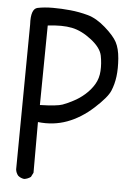

<svg xmlns="http://www.w3.org/2000/svg" viewBox="-54 -804 608 852"><g transform="rotate(5 250.0 -378.0)"><path d="M85.9 5.9Q70.3 3.9 58.6 -5.9Q48.8 -17.6 46.9 -33.2L52.7 -679.7Q48.8 -749 79.1 -755.4Q109.4 -761.7 147.5 -761.7Q185.5 -761.7 225.1 -757.8Q264.6 -753.9 303.7 -743.2Q342.8 -732.4 382.8 -697.3Q422.9 -662.1 437.5 -634.8Q452.1 -607.4 455.6 -563Q459 -518.6 454.6 -483.4Q450.2 -448.2 437.5 -418Q424.8 -387.7 370.1 -337.9Q315.4 -288.1 254.4 -265.6Q193.4 -243.2 125 -251V-25.4L115.2 -5.9Q101.6 3.9 85.9 5.9ZM272.5 -358.4Q299.8 -372.1 324.2 -393.6Q348.6 -415 364.3 -441.4Q379.9 -467.8 381.8 -501Q383.8 -534.2 377 -568.8Q370.1 -603.5 326.2 -637.7Q282.2 -671.9 238.8 -680.7Q195.3 -689.5 130.9 -681.6L127 -327.1Q203.1 -329.1 227.1 -337.9Q251 -346.7 272.5 -358.4Z"/></g></svg>

Font: NaikaiFont
Style: Regular-Lite
Weight: 400
Version: Version 1.67